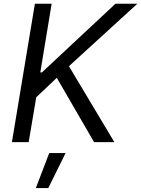

<svg xmlns="http://www.w3.org/2000/svg" viewBox="-20 -747 742 1009"><path d="M42.6 0H130.7L170.5 -235.8L278.4 -338.1L474.4 0H581L342.3 -399.1L701.7 -727.3H586.6L200.3 -366.5H191.8L251.4 -727.3H163.4ZM168.3 241.5H233.7L324.6 57.5H238.6Z"/></svg>

Font: Magic Ui Pro
Style: Italic
Weight: 400
Italic angle: -9.39999°
Designer: Stefan Endress, Andreas Faust
Version: Version 1.000;FEAKit 1.0